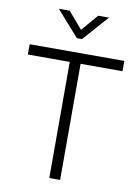

<svg xmlns="http://www.w3.org/2000/svg" viewBox="-99 -983 755 1047"><g transform="rotate(10 279.0 -459.0)"><path d="M265 -777 140 -918H200L279 -826L358 -918H418L293 -777ZM17 -700H541V-643H309V0H249V-643H17Z"/></g></svg>

Font: Haskoy Light
Style: Regular
Weight: 300
Designer: Ertekin Erdin
Foundry: Ertekin Erdin
Version: Version 2.000; ttfautohint (v1.8.4.7-5d5b)